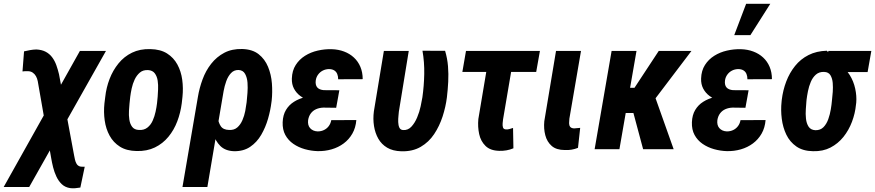

<svg xmlns="http://www.w3.org/2000/svg" viewBox="-75 -802 4704 1032"><path d="M494.6 -528.3 82 203.1H-55.2L354.5 -528.3ZM120.1 -536.1Q149.9 -534.7 170.7 -523.7Q191.4 -512.7 205.3 -494.1Q219.2 -475.6 227.8 -451.7Q236.3 -427.7 242.2 -402.8L323.2 32.7Q325.2 43.5 327.9 55.7Q330.6 67.9 336.4 78.1Q342.3 88.4 353.5 92.3Q359.4 94.2 366.9 94Q374.5 93.8 380.4 94.2L356.9 206.1Q343.3 208.5 328.9 209.7Q314.5 210.9 301.3 209Q274.4 204.6 256.8 187.7Q239.3 170.9 228 146.7Q216.8 122.6 210.4 96.9Q204.1 71.3 200.2 48.3L127.9 -365.7Q125 -380.4 118.4 -392.3Q111.8 -404.3 100.6 -411.9Q89.4 -419.4 74.2 -419.4Q66.4 -419.9 59.6 -419.4Q52.7 -418.9 45.9 -418L54.2 -525.9Q70.8 -529.8 86.9 -532.7Q103 -535.6 120.1 -536.1Z M486.3 -246.1 490.7 -281.2Q496.1 -331.1 513.9 -377.4Q531.7 -423.8 561.8 -460.9Q591.8 -498 634.5 -518.8Q677.2 -539.6 732.9 -538.1Q787.6 -537.1 823 -514.6Q858.4 -492.2 878.4 -455.3Q898.4 -418.5 904.5 -373.3Q910.6 -328.1 905.8 -281.7L901.9 -246.6Q895.5 -196.3 877.9 -149.9Q860.4 -103.5 830.3 -66.9Q800.3 -30.3 757.6 -9.5Q714.8 11.2 659.2 9.8Q605 8.8 569.6 -13.7Q534.2 -36.1 514.2 -72.8Q494.1 -109.4 487.8 -154.5Q481.4 -199.7 486.3 -246.1ZM625 -281.7 621.1 -245.1Q619.6 -229.5 618.2 -206.3Q616.7 -183.1 620.1 -159.7Q623.5 -136.2 635.3 -120.4Q647 -104.5 671.4 -103.5Q698.7 -101.6 717 -116Q735.4 -130.4 745.6 -153.3Q755.9 -176.3 761.2 -201.4Q766.6 -226.6 769 -247.1L772.5 -282.7Q773.4 -297.9 774.7 -321.5Q775.9 -345.2 772.5 -368.4Q769 -391.6 757.1 -407.7Q745.1 -423.8 721.2 -425.3Q694.3 -426.8 677 -412.1Q659.7 -397.5 648.9 -374.8Q638.2 -352.1 632.8 -326.7Q627.4 -301.3 625 -281.7Z M905.8 203.1 988.8 -281.7Q996.6 -328.6 1013.7 -375.2Q1030.8 -421.9 1060.1 -459.2Q1089.4 -496.6 1130.6 -518.3Q1171.9 -540 1226.6 -538.6Q1281.7 -537.1 1315.2 -510.7Q1348.6 -484.4 1365.7 -442.9Q1382.8 -401.4 1386.5 -353.8Q1390.1 -306.2 1385.3 -261.7L1383.8 -251Q1378.9 -210 1365.7 -163.8Q1352.5 -117.7 1329.1 -77.4Q1305.7 -37.1 1269.5 -12.7Q1233.4 11.7 1182.1 10.7Q1135.3 8.8 1108.9 -17.8Q1082.5 -44.4 1070.6 -85Q1058.6 -125.5 1055.4 -168.7Q1052.2 -211.9 1051.3 -245.6Q1058.6 -242.2 1066.2 -238.5Q1073.7 -234.9 1080.8 -231.4Q1087.9 -228 1096.2 -224.6Q1093.8 -200.7 1095.9 -172.6Q1098.1 -144.5 1111.3 -124.3Q1124.5 -104 1156.7 -103.5Q1183.6 -102.1 1200.7 -117.2Q1217.8 -132.3 1228 -156Q1238.3 -179.7 1243.2 -205.3Q1248 -231 1250.5 -251.5L1251.5 -261.7Q1252.9 -275.4 1255.1 -302.5Q1257.3 -329.6 1255.4 -357.2Q1253.4 -384.8 1242.4 -404.8Q1231.4 -424.8 1207 -425.8Q1182.6 -426.3 1166.5 -408.9Q1150.4 -391.6 1141.1 -365.5Q1131.8 -339.4 1127 -312.7Q1122.1 -286.1 1119.6 -269.5L1039.6 203.1Z M1631.3 -287.6 1743.7 -287.1 1731.9 -222.7 1662.6 -223.6Q1641.1 -222.7 1624 -215.1Q1606.9 -207.5 1595.7 -192.6Q1584.5 -177.7 1581.1 -156.2Q1579.6 -143.6 1582 -132.6Q1584.5 -121.6 1591.6 -113.5Q1598.6 -105.5 1608.9 -100.8Q1619.1 -96.2 1632.3 -95.7Q1651.4 -95.7 1666.7 -103.3Q1682.1 -110.8 1692.1 -124.3Q1702.1 -137.7 1705.6 -156.2L1840.3 -156.7Q1836.9 -115.2 1818.8 -83.7Q1800.8 -52.2 1772.2 -31Q1743.7 -9.8 1707.5 0.7Q1671.4 11.2 1631.8 10.3Q1597.7 9.3 1563.5 -0.2Q1529.3 -9.8 1501.7 -28.8Q1474.1 -47.9 1458.5 -76.7Q1442.9 -105.5 1444.3 -145Q1445.8 -184.1 1462.2 -211.2Q1478.5 -238.3 1505.4 -255.1Q1532.2 -272 1564.9 -279.8Q1597.7 -287.6 1631.3 -287.6ZM1737.3 -252 1641.1 -252.9Q1613.8 -253.4 1586.9 -262Q1560.1 -270.5 1538.8 -286.4Q1517.6 -302.2 1505.1 -325.7Q1492.7 -349.1 1493.7 -379.9Q1495.1 -422.4 1514.4 -452.6Q1533.7 -482.9 1564.5 -502.2Q1595.2 -521.5 1632.6 -530Q1669.9 -538.6 1707.5 -537.6Q1743.7 -536.6 1774.2 -525.1Q1804.7 -513.7 1827.1 -492.9Q1849.6 -472.2 1862.1 -442.6Q1874.5 -413.1 1874.5 -376.5L1742.7 -376Q1742.7 -392.1 1737.5 -404.5Q1732.4 -417 1721.2 -423.8Q1710 -430.7 1692.4 -430.7Q1674.8 -430.2 1659.9 -422.6Q1645 -415 1634.8 -401.1Q1624.5 -387.2 1622.1 -369.1Q1620.6 -357.9 1622.6 -348.4Q1624.5 -338.9 1630.1 -332.3Q1635.7 -325.7 1644.8 -322Q1653.8 -318.4 1665 -317.4L1749 -316.9Z M1988.3 -528.3H2122.1L2068.8 -201.7Q2068.4 -194.3 2066.7 -179Q2064.9 -163.6 2065.4 -146Q2065.9 -128.4 2071.5 -116.2Q2077.1 -104 2091.3 -103Q2117.7 -101.1 2136.2 -121.1Q2154.8 -141.1 2167.2 -170.9Q2179.7 -200.7 2186 -230.7Q2192.4 -260.7 2195.3 -278.8Q2204.1 -340.3 2205.3 -404.3Q2206.5 -468.3 2195.8 -529.3L2317.4 -528.8Q2329.6 -487.8 2333 -446.3Q2336.4 -404.8 2334.2 -362.5Q2332 -320.3 2327.1 -278.8Q2320.8 -228 2304 -176Q2287.1 -124 2258.5 -81.1Q2230 -38.1 2186.3 -12.7Q2142.6 12.7 2082.5 11.2Q2036.1 9.8 2005.9 -8.3Q1975.6 -26.4 1958.5 -56.4Q1941.4 -86.4 1935.3 -124.5Q1929.2 -162.6 1934.6 -203.6Z M2827.1 -528.3 2807.1 -415.5H2410.2L2429.7 -528.3ZM2557.6 -528.3H2691.4L2628.9 -160.2Q2627.9 -152.3 2626.7 -139.9Q2625.5 -127.4 2628.4 -117.4Q2631.3 -107.4 2644 -106.4Q2653.3 -105.5 2663.3 -108.4Q2673.3 -111.3 2682.6 -114.3L2684.6 -4.9Q2666 2.9 2647.2 6.1Q2628.4 9.3 2608.9 8.8Q2560.5 7.8 2534.7 -17.6Q2508.8 -43 2500.5 -81.5Q2492.2 -120.1 2496.1 -162.1Z M2913.6 -528.3H3047.9L2985.4 -164.1Q2983.9 -151.4 2983.9 -139.9Q2983.9 -128.4 2989.5 -120.6Q2995.1 -112.8 3010.7 -111.8Q3019.5 -112.3 3027.3 -113.3Q3035.2 -114.3 3043.5 -114.7L3031.7 -7.3Q3014.6 -0.5 2997.1 2.4Q2979.5 5.4 2961.4 4.4Q2915.5 4.4 2890.4 -17.6Q2865.2 -39.6 2856 -75Q2846.7 -110.4 2850.6 -150.4Z M3346.2 -528.3 3254.4 0H3121.1L3212.4 -528.3ZM3641.6 -528.3 3388.7 -194.8H3264.6L3271 -330.1H3335.4L3465.8 -528.3ZM3381.8 0 3321.3 -225.6 3442.4 -291.5 3545.9 0Z M3831.1 -287.6 3943.4 -287.1 3931.6 -222.7 3862.3 -223.6Q3840.8 -222.7 3823.7 -215.1Q3806.6 -207.5 3795.4 -192.6Q3784.2 -177.7 3780.8 -156.2Q3779.3 -143.6 3781.7 -132.6Q3784.2 -121.6 3791.3 -113.5Q3798.3 -105.5 3808.6 -100.8Q3818.8 -96.2 3832 -95.7Q3851.1 -95.7 3866.5 -103.3Q3881.8 -110.8 3891.8 -124.3Q3901.9 -137.7 3905.3 -156.2L4040 -156.7Q4036.6 -115.2 4018.6 -83.7Q4000.5 -52.2 3971.9 -31Q3943.4 -9.8 3907.2 0.7Q3871.1 11.2 3831.5 10.3Q3797.4 9.3 3763.2 -0.2Q3729 -9.8 3701.4 -28.8Q3673.8 -47.9 3658.2 -76.7Q3642.6 -105.5 3644 -145Q3645.5 -184.1 3661.9 -211.2Q3678.2 -238.3 3705.1 -255.1Q3731.9 -272 3764.6 -279.8Q3797.4 -287.6 3831.1 -287.6ZM3937 -252 3840.8 -252.9Q3813.5 -253.4 3786.6 -262Q3759.8 -270.5 3738.5 -286.4Q3717.3 -302.2 3704.8 -325.7Q3692.4 -349.1 3693.4 -379.9Q3694.8 -422.4 3714.1 -452.6Q3733.4 -482.9 3764.2 -502.2Q3794.9 -521.5 3832.3 -530Q3869.6 -538.6 3907.2 -537.6Q3943.4 -536.6 3973.9 -525.1Q4004.4 -513.7 4026.9 -492.9Q4049.3 -472.2 4061.8 -442.6Q4074.2 -413.1 4074.2 -376.5L3942.4 -376Q3942.4 -392.1 3937.3 -404.5Q3932.1 -417 3920.9 -423.8Q3909.7 -430.7 3892.1 -430.7Q3874.5 -430.2 3859.6 -422.6Q3844.7 -415 3834.5 -401.1Q3824.2 -387.2 3821.8 -369.1Q3820.3 -357.9 3822.3 -348.4Q3824.2 -338.9 3829.8 -332.3Q3835.4 -325.7 3844.5 -322Q3853.5 -318.4 3864.7 -317.4L3948.7 -316.9ZM3871.6 -613.3 3935.5 -781.7H4065.4L3958.5 -613.3Z M4126 -255.4 4127 -265.6Q4133.3 -317.4 4151.1 -364Q4168.9 -410.6 4198.5 -447.5Q4228 -484.4 4270.8 -506.1Q4313.5 -527.8 4369.1 -529.3Q4383.3 -516.1 4391.8 -502Q4400.4 -487.8 4410.2 -474.6Q4419.9 -461.4 4438 -451.2Q4471.2 -432.6 4492.2 -398.9Q4513.2 -365.2 4521.7 -325.7Q4530.3 -286.1 4527.3 -250.5L4525.9 -239.7Q4521.5 -192.9 4504.4 -147.5Q4487.3 -102.1 4458.3 -65.9Q4429.2 -29.8 4388.7 -8.8Q4348.1 12.2 4294.9 10.7Q4240.7 9.8 4205.6 -14.6Q4170.4 -39.1 4151.6 -78.1Q4132.8 -117.2 4127 -163.8Q4121.1 -210.4 4126 -255.4ZM4260.3 -266.1 4259.3 -255.4Q4258.3 -239.7 4256.3 -214.8Q4254.4 -189.9 4257.1 -164.3Q4259.8 -138.7 4271.2 -121.1Q4282.7 -103.5 4307.6 -102.1Q4334.5 -101.6 4351.1 -118.4Q4367.7 -135.3 4377 -161.4Q4386.2 -187.5 4390.6 -214.4Q4395 -241.2 4396.5 -259.8L4397.5 -270Q4399.4 -284.7 4401.1 -308.3Q4402.8 -332 4400.9 -356.2Q4398.9 -380.4 4388.7 -397.5Q4378.4 -414.6 4355 -415.5Q4328.1 -416.5 4310.5 -401.1Q4293 -385.7 4283 -361.8Q4272.9 -337.9 4267.8 -312Q4262.7 -286.1 4260.3 -266.1ZM4608.4 -528.3 4588.4 -414.6H4357.4L4377.4 -528.3Z"/></svg>

Font: Roboto Condensed
Style: Bold Italic
Weight: 700
Italic angle: -12°
Designer: Christian Robertson
Foundry: Google
Version: Version 3.0